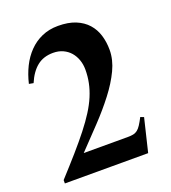

<svg xmlns="http://www.w3.org/2000/svg" viewBox="-125 -767 764 860"><g transform="rotate(-20 256.5 -337.0)"><path d="M472.2 -158.2 456.1 -164.1Q444.8 -142.6 436.5 -129.9Q428.2 -117.2 419.4 -110.4Q410.6 -103.5 399.7 -101.3Q388.7 -99.1 373 -99.1H163.1Q212.9 -150.9 260.7 -201.4Q308.6 -252 346.4 -301.3Q384.3 -350.6 407.2 -398.7Q430.2 -446.8 430.2 -494.1Q430.2 -531.2 420.2 -564Q410.2 -596.7 388.4 -621.1Q366.7 -645.5 332.3 -659.7Q297.9 -673.8 249 -673.8Q206.1 -673.8 171.4 -658.4Q136.7 -643.1 110.4 -616Q84 -588.9 65.9 -552.5Q47.9 -516.1 38.1 -474.1L59.1 -470.2Q79.6 -518.6 110.4 -543.2Q141.1 -567.9 187 -567.9Q213.4 -567.9 233.9 -558.3Q254.4 -548.8 268.6 -532.5Q282.7 -516.1 290.3 -494.4Q297.9 -472.7 297.9 -448.2Q297.9 -415.5 291.7 -385.5Q285.6 -355.5 272.7 -324.7Q259.8 -293.9 239.3 -261.5Q218.8 -229 189.7 -191.9Q160.6 -154.8 122.8 -111.6Q85 -68.4 37.1 -16.1V0H434.1Z"/></g></svg>

Font: Galatia SIL
Style: Bold
Weight: 700
Designer: Development by SIL's NRSI team
Version: Version 2.1